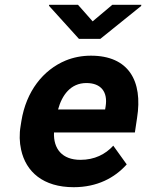

<svg xmlns="http://www.w3.org/2000/svg" viewBox="-20 -770 609 800"><path d="M66 -246C60 -211 61 -177 68 -146C88 -54 160 10 287 10C385 10 458 -29 508 -85L452 -163C419 -127 374 -104 315 -104C239 -104 202 -150 205 -218H542L551 -278C576 -434 515 -538 359 -538C321 -538 286 -531 254 -518C160 -479 89 -390 69 -265ZM184 -746 309 -608H398L568 -745L569 -750H448L366 -681L305 -750H185ZM222 -314C238 -373 274 -424 340 -424C401 -424 430 -387 420 -326L418 -314Z"/></svg>

Font: Asimov Pro
Style: BdObl
Weight: 700
Designer: Google
Version: Version 2.000980; 2014